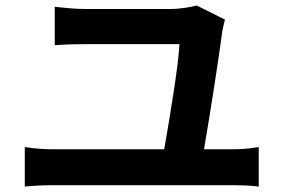

<svg xmlns="http://www.w3.org/2000/svg" viewBox="-20 -721 1040 705"><path d="M729 -173H837Q880 -173 915 -179Q923 -180 930 -181V-36Q908 -39 881 -40Q854 -41 837 -41H170Q125 -41 71 -36V-181Q124 -173 170 -173H583Q599 -263 617.5 -382.5Q636 -502 639 -559H294Q234 -559 181 -555V-696Q206 -693 237 -690.5Q268 -688 293 -688H609Q629 -688 658 -692Q687 -696 702 -701L806 -649Q803 -638 800 -624.5Q797 -611 796 -604Q786 -528 765.5 -396.5Q745 -265 729 -173Z"/></svg>

Font: Source Han Sans CN Bold
Style: Bold
Weight: 700
Designer: Ryoko NISHIZUKA 西塚涼子 (kana & ideographs); Paul D. Hunt (Latin, Greek & Cyrillic); Wenlong ZHANG 张文龙 (bopomofo); Sandoll 
Foundry: Adobe Systems Incorporated
Version: Version 1.00;May 30, 2023;FontCreator 11.5.0.2422 32-bit